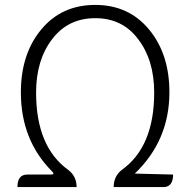

<svg xmlns="http://www.w3.org/2000/svg" viewBox="-20 -762 775 782"><path d="M51 0Q51 -51 91 -51H187Q206 -51 191 -65Q65 -192 65 -386Q65 -542 148 -642Q231 -742 368 -742Q504 -742 587 -642Q670 -542 670 -386Q670 -190 529 -55L685 -51Q685 0 645 0H443Q443 -44 476 -70Q608 -164 608 -385Q608 -517 543 -602Q479 -688 368 -688Q257 -688 192 -602Q127 -517 127 -385Q127 -164 258 -70Q292 -44 292 0Z"/></svg>

Font: Swei Half Moon CJK SC
Style: Light
Weight: 300
Version: Version 2.071